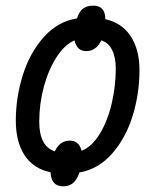

<svg xmlns="http://www.w3.org/2000/svg" viewBox="-20 -607 551 680"><path d="M159 3Q99 -9 67.5 -56.5Q36 -104 36 -180Q36 -261 60.5 -340Q85 -419 134.5 -475Q184 -531 253 -542Q260 -566 274 -576.5Q288 -587 310 -587Q353 -587 353 -539Q412 -526 443 -478.5Q474 -431 474 -359Q474 -276 450 -197.5Q426 -119 377.5 -63.5Q329 -8 261 4Q246 53 204 53Q161 53 159 3ZM227 -109Q260 -109 269 -73Q305 -87 333 -132.5Q361 -178 375.5 -240Q390 -302 390 -364Q390 -404 377 -430Q364 -456 339 -464Q320 -426 286 -426Q252 -426 244 -464Q209 -449 180.5 -405Q152 -361 135.5 -300.5Q119 -240 119 -176Q119 -89 174 -71Q192 -109 227 -109Z"/></svg>

Font: Noto Sans UI Narrow
Style: Italic
Weight: 400
Width: 4
Italic angle: -12°
Designer: Monotype Design Team
Foundry: Monotype Imaging Inc.
Version: Version 1.001